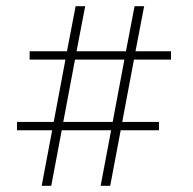

<svg xmlns="http://www.w3.org/2000/svg" viewBox="-20 -602 624 622"><path d="M149 -180H35V-207H154L192 -409H76V-436H197L225 -582H256L228 -436H388L416 -582H447L419 -436H534V-409H414L376 -207H495V-180H371L337 0H306L340 -180H180L146 0H115ZM345 -207 383 -409H223L185 -207Z"/></svg>

Font: Maitree ExtraLight
Style: Regular
Weight: 250
Designer: CadsonDemak Team
Foundry: CadsonDemak
Version: Version 1.002